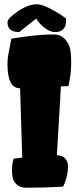

<svg xmlns="http://www.w3.org/2000/svg" viewBox="-20 -878 370 898"><path d="M74 -465Q15 -465 15 -577Q15 -608 22 -639L33 -697Q150 -717 230 -717Q266 -717 286.5 -692Q307 -667 310 -638Q313 -609 313 -591Q313 -539 305 -500L300 -475Q276 -475 265 -474L246 -152Q273 -151 285.5 -136Q298 -121 298 -102Q298 -58 282 -20L275 -5Q194 0 103 0Q76 0 59.5 -14Q43 -28 39.5 -47Q36 -66 36 -76Q36 -106 40 -122L44 -136L84 -141ZM15 -774Q15 -792 63.5 -825Q112 -858 152 -858Q174 -858 208 -841Q242 -824 266 -808L289 -791Q289 -773 286.5 -761Q284 -749 272 -738.5Q260 -728 238 -728Q216 -728 194 -744Q172 -760 160 -776L149 -791L70 -728Q15 -728 15 -774Z"/></svg>

Font: Chela One
Style: Regular
Weight: 400
Designer: Miguel Hernandez
Foundry: LatinoType
Version: Version 1.001